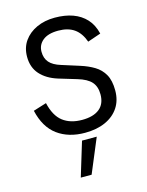

<svg xmlns="http://www.w3.org/2000/svg" viewBox="-110 -588 655 856"><g transform="rotate(-15 217.5 -159.5)"><path d="M226 12Q150 12 99 -25.5Q48 -63 30 -142L91 -161Q105 -100 139.5 -73.5Q174 -47 228 -47Q280 -47 308 -69.5Q336 -92 336 -136Q336 -172 317 -193.5Q298 -215 254 -228L171 -253Q120 -269 91.5 -301Q63 -333 63 -382Q63 -424 84.5 -454.5Q106 -485 143 -502Q180 -519 227 -519Q274 -519 310 -506Q346 -493 370.5 -466.5Q395 -440 405 -398L344 -377Q329 -419 300.5 -439Q272 -459 227 -459Q180 -459 155.5 -439Q131 -419 131 -387Q131 -357 147.5 -338Q164 -319 200 -308L282 -282Q317 -271 344.5 -254.5Q372 -238 388 -210Q404 -182 404 -136Q404 -90 382 -57Q360 -24 320 -6Q280 12 226 12ZM155 200 203 42H271L205 200Z"/></g></svg>

Font: TikTok Sans Light
Style: Regular
Weight: 300
Version: Version 4.000